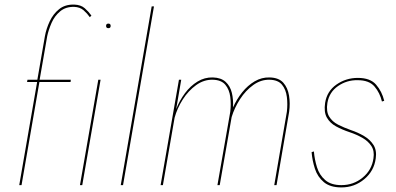

<svg xmlns="http://www.w3.org/2000/svg" viewBox="-20 -808 1727 838"><path d="M372 -733 379 -740Q367 -757 350 -772Q333 -787 304 -788Q264 -789 238 -768Q212 -747 197 -715Q182 -683 176 -650L143 -460H100L98 -450H142L64 0H74L152 -450H288L289 -460H153L186 -650Q192 -678 205 -708Q218 -738 242.5 -758.5Q267 -779 304 -778Q329 -777 345 -763Q361 -749 372 -733Z M443 -695Q443 -685 453 -685Q463 -685 463 -695Q463 -705 453 -705Q443 -705 443 -695ZM409 -460 329 0H339L419 -460Z M642 -780 507 0H517L652 -780Z M1242 -320Q1247 -357 1241.5 -391Q1236 -425 1216.5 -447Q1197 -469 1157 -470Q1122 -471 1091.5 -453Q1061 -435 1037 -405Q1013 -375 997 -339Q999 -373 992 -402.5Q985 -432 965 -450.5Q945 -469 909 -470Q873 -471 842 -452Q811 -433 787.5 -401.5Q764 -370 749 -332L771 -460H761L681 0H691L742 -294Q753 -335 777.5 -373.5Q802 -412 836 -436.5Q870 -461 909 -460Q946 -459 963.5 -438Q981 -417 985 -385Q989 -353 985 -320L929 0H939L991 -297Q1003 -337 1027.5 -375Q1052 -413 1085.5 -437Q1119 -461 1157 -460Q1194 -459 1211 -438Q1228 -417 1232 -385Q1236 -353 1232 -320L1177 0H1187Z M1350 -147 1340 -144Q1343 -107 1354.5 -71.5Q1366 -36 1393.5 -13Q1421 10 1470 10Q1527 10 1570 -26Q1613 -62 1620 -117Q1625 -152 1610 -175.5Q1595 -199 1568.5 -214.5Q1542 -230 1512 -240Q1481 -251 1455.5 -264Q1430 -277 1416.5 -299.5Q1403 -322 1409 -359Q1417 -406 1455.5 -432.5Q1494 -459 1541 -458Q1591 -458 1614.5 -430.5Q1638 -403 1647 -365L1657 -368Q1647 -409 1621.5 -438.5Q1596 -468 1542 -468Q1490 -468 1448.5 -439Q1407 -410 1399 -359Q1393 -319 1406.5 -295Q1420 -271 1446.5 -256.5Q1473 -242 1506 -231Q1536 -221 1561.5 -206.5Q1587 -192 1601 -170.5Q1615 -149 1610 -117Q1603 -66 1563 -33Q1523 0 1470 0Q1425 0 1399.5 -22Q1374 -44 1363.5 -78Q1353 -112 1350 -147Z"/></svg>

Font: Jost* 200 Hairline Italic
Style: Italic
Weight: 100
Italic angle: -10°
Version: Version 3.200; ttfautohint (v0.97) -l 8 -r 50 -G 200 -x 14 -